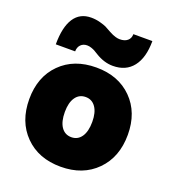

<svg xmlns="http://www.w3.org/2000/svg" viewBox="-139 -855 879 979"><g transform="rotate(20 300.5 -366.0)"><path d="M189 -750Q214.4 -750 238.3 -743.4Q262.2 -736.8 271.5 -732.2Q280.8 -727.5 303.2 -714.8Q317.4 -707.5 322.8 -705.1Q328.1 -702.6 339.6 -699.2Q351.1 -695.8 361.8 -695.8Q388.7 -695.8 403.8 -708.7Q418.9 -721.7 418.9 -744.1H522Q522 -653.8 483.9 -605Q445.8 -556.2 375 -556.2Q327.6 -556.2 280.8 -585Q266.6 -593.8 259.8 -597.7Q252.9 -601.6 241 -605.7Q229 -609.9 217.8 -609.9Q196.3 -609.9 183.1 -596.2Q169.9 -582.5 169.9 -560.1H64.9Q64.9 -653.8 96.4 -701.9Q127.9 -750 189 -750ZM33.2 -252Q33.2 -373 106.7 -446.5Q180.2 -520 300.8 -520Q420.9 -520 494.4 -446.3Q567.9 -372.6 567.9 -252Q567.9 -130.4 494.4 -56.2Q420.9 18.1 300.8 18.1Q180.2 18.1 106.7 -56.2Q33.2 -130.4 33.2 -252ZM375 -252Q375 -302.7 355.2 -331.3Q335.4 -359.9 300.8 -359.9Q265.6 -359.9 245.8 -331.3Q226.1 -302.7 226.1 -252Q226.1 -199.7 245.8 -170.9Q265.6 -142.1 300.8 -142.1Q335.4 -142.1 355.2 -170.9Q375 -199.7 375 -252Z"/></g></svg>

Font: Overused Grotesk Black
Style: Regular
Weight: 900
Version: Version 0.002